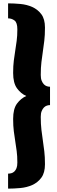

<svg xmlns="http://www.w3.org/2000/svg" viewBox="-20 -873 339 1140"><path d="M277 -249Q268 -249 258.5 -246Q249 -243 241 -235Q233 -227 227.5 -213.5Q222 -200 222 -179Q222 -135 226 -102Q230 -69 234.5 -38.5Q239 -8 243 25Q247 58 247 102Q247 153 225.5 182Q204 211 171.5 225.5Q139 240 100.5 243.5Q62 247 28 247V158Q37 158 47 155.5Q57 153 65 145.5Q73 138 78 125.5Q83 113 83 92Q83 53 79 23.5Q75 -6 70.5 -34.5Q66 -63 62 -94Q58 -125 58 -167Q58 -227 81 -258Q104 -289 136 -303Q104 -317 81 -348.5Q58 -380 58 -440Q58 -482 62 -513Q66 -544 70.5 -572.5Q75 -601 79 -630.5Q83 -660 83 -699Q83 -739 66 -751.5Q49 -764 28 -764V-853Q62 -853 100.5 -849.5Q139 -846 171.5 -831.5Q204 -817 225.5 -788.5Q247 -760 247 -709Q247 -664 243 -631Q239 -598 234.5 -567.5Q230 -537 226 -504.5Q222 -472 222 -428Q222 -407 227.5 -393.5Q233 -380 241 -372Q249 -364 258.5 -361Q268 -358 277 -358Z"/></svg>

Font: Alfa Slab One
Style: Regular
Weight: 400
Designer: JM Sole
Foundry: JM Sole
Version: Version 1.001